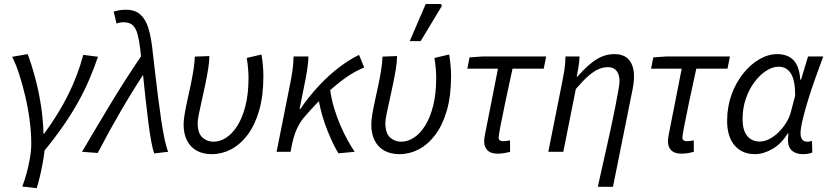

<svg xmlns="http://www.w3.org/2000/svg" viewBox="-20 -774 4225 979"><path d="M93.7 177.1Q105.5 146.1 115.8 108.6Q126.1 71 132.7 31.7Q139.4 -7.6 139.4 -44Q139.4 -98.2 131.4 -159.4Q123.5 -220.7 109.3 -281.1Q95.2 -341.6 78.2 -394.5Q61.1 -447.4 41.9 -484.4L120.9 -498.1Q139.7 -449.7 157.7 -383.7Q175.7 -317.7 187.8 -242.9Q199.9 -168.1 201.6 -93.1H205.6Q278.3 -192 327.6 -290.8Q376.8 -389.7 404.6 -494.3L479.7 -484.6Q458.9 -424.4 434.5 -367.3Q410 -310.2 378.4 -253.4Q346.8 -196.6 304.7 -135.6Q262.6 -74.6 207 -6.4Q203.6 25.9 197.2 60.4Q190.7 95 183 127.5Q175.2 160 167.2 185.5Z M766.7 8.2Q758.4 -12.2 750.9 -54.3Q743.3 -96.4 736 -153Q728.7 -209.5 721.8 -273.7Q714.8 -337.9 708.2 -403.2Q701.6 -468.5 694.6 -527.6Q689.4 -569.1 681.6 -598.9Q673.8 -628.7 657.6 -644.5Q641.4 -660.4 611.5 -660.4Q599.8 -660.4 592.3 -659.1Q584.8 -657.7 574.2 -653.8L559.7 -714.4Q573.9 -719.4 589.8 -721.9Q605.7 -724.4 621.4 -724.4Q668.5 -724.4 695.4 -700.2Q722.3 -676 735.9 -632.5Q749.4 -589 756.1 -531.5Q763.1 -473 770.3 -408.9Q777.5 -344.8 785.7 -281.2Q793.9 -217.7 802 -161.9Q810.2 -106.1 819.4 -63.8Q828.5 -21.5 837.4 0ZM398.2 0Q473.3 -128 547 -249.8Q620.7 -371.6 703.6 -493.4L724.6 -415.4Q658.6 -315.1 597.6 -210.6Q536.6 -106.1 478.2 6Z M1060.6 12Q1015.1 12 982.7 -5.9Q950.3 -23.9 933.3 -58Q916.2 -92.1 916.2 -139.8Q916.2 -161.2 921.7 -193.4Q927.1 -225.5 935.6 -263.8Q944 -302.1 952.5 -341.9Q960.9 -381.7 966.7 -418.7Q972.5 -455.6 973.3 -485.4L1047.6 -488.1Q1047.6 -460.7 1041.5 -422.9Q1035.4 -385.2 1026.6 -342.9Q1017.8 -300.6 1008.9 -261.4Q1000.1 -222.2 994 -192Q987.9 -161.7 987.9 -148Q987.9 -95.7 1011.4 -73.6Q1035 -51.5 1069.2 -51.5Q1101.4 -51.5 1132.7 -71.5Q1164 -91.5 1189.9 -132Q1215.8 -172.5 1231.5 -233.9Q1247.2 -295.3 1247.2 -377.6Q1247.2 -400.1 1244.6 -428.5Q1242 -457 1238.1 -478.5L1313.2 -496.1Q1318.2 -466.7 1320.6 -438Q1323 -409.4 1323 -386.9Q1323 -284.6 1301.1 -209.5Q1279.1 -134.3 1241.7 -85.4Q1204.3 -36.4 1157.6 -12.2Q1110.8 12 1060.6 12Z M1390.3 0 1460.8 -353.4Q1466.8 -382.7 1471.8 -418.5Q1476.8 -454.3 1476.8 -486.1H1552.6Q1552.6 -466.8 1548.6 -435.8Q1544.6 -404.7 1538.6 -374L1507.5 -218.3H1511.5Q1555.2 -282.4 1605.5 -336.2Q1655.8 -389.9 1708.2 -430Q1760.7 -470.1 1810.8 -494L1837.2 -429.7Q1791.4 -412 1742.7 -377.8Q1693.9 -343.5 1641.4 -293.4Q1588.9 -243.3 1532.5 -177.9Q1509 -151 1493.2 -115.7Q1477.4 -80.4 1467.5 -31.3L1461.5 0ZM1705.7 7.8Q1693.3 -12 1678.6 -42.2Q1663.9 -72.4 1649 -109.7Q1634.2 -147 1622.3 -188.2Q1610.5 -229.4 1603.7 -270.9L1663.3 -317.2Q1669.4 -270.8 1683.2 -224.5Q1697 -178.1 1715.3 -135.7Q1733.6 -93.3 1753.1 -58.4Q1772.5 -23.5 1788.5 0Z M2017.6 12Q1972.1 12 1939.7 -5.9Q1907.3 -23.9 1890.3 -58Q1873.2 -92.1 1873.2 -139.8Q1873.2 -161.2 1878.7 -193.4Q1884.1 -225.5 1892.6 -263.8Q1901 -302.1 1909.5 -341.9Q1917.9 -381.7 1923.7 -418.7Q1929.5 -455.6 1930.3 -485.4L2004.6 -488.1Q2004.6 -460.7 1998.5 -422.9Q1992.4 -385.2 1983.6 -342.9Q1974.8 -300.6 1965.9 -261.4Q1957.1 -222.2 1951 -192Q1944.9 -161.7 1944.9 -148Q1944.9 -95.7 1968.4 -73.6Q1992 -51.5 2026.2 -51.5Q2058.4 -51.5 2089.7 -71.5Q2121 -91.5 2146.9 -132Q2172.8 -172.5 2188.5 -233.9Q2204.2 -295.3 2204.2 -377.6Q2204.2 -400.1 2201.6 -428.5Q2199 -457 2195.1 -478.5L2270.2 -496.1Q2275.2 -466.7 2277.6 -438Q2280 -409.4 2280 -386.9Q2280 -284.6 2258.1 -209.5Q2236.1 -134.3 2198.7 -85.4Q2161.3 -36.4 2114.6 -12.2Q2067.8 12 2017.6 12ZM2069.3 -564.4 2150.7 -753.6H2228.5L2233.5 -744.4L2125 -564.4Z M2517.3 9.5Q2482.9 9.5 2465.9 -7.1Q2448.8 -23.6 2448.8 -53.8Q2448.8 -62.4 2450.5 -72.8Q2452.2 -83.1 2454.3 -95.2L2519.1 -424H2362.8L2374.2 -481.4L2441.2 -486.1H2765L2752.4 -424H2593.4Q2572.4 -329.1 2556.5 -253Q2540.5 -177 2531.5 -129.5Q2522.5 -82.1 2522.5 -72.5Q2522.5 -62.5 2528.9 -58.3Q2535.3 -54.1 2544.7 -54.1Q2555.3 -54.1 2563.7 -55.6Q2572.1 -57.1 2580.5 -58.1L2580.8 0.5Q2566.1 3.9 2551.2 6.7Q2536.4 9.5 2517.3 9.5Z M3028.2 178.5Q3044.8 103.2 3061.1 31Q3077.4 -41.2 3091.6 -105.9Q3105.8 -170.6 3116.2 -223.3Q3126.6 -275.9 3132.7 -311.5Q3138.9 -347.1 3138.9 -360.9Q3138.9 -394.4 3123.5 -413Q3108 -431.6 3080.9 -431.6Q3056.4 -431.6 3032.6 -421.6Q3008.7 -411.6 2980.7 -387.3Q2952.7 -363 2916.1 -320.1L2852.3 0H2775.8L2846.3 -353.6Q2852.3 -383 2857.4 -413.6Q2862.5 -444.3 2863.5 -486.1H2935Q2934 -459 2929.4 -431.7Q2924.9 -404.3 2920.6 -382.4H2923Q2958.1 -421.4 2988.2 -446.9Q3018.3 -472.4 3048.3 -485.2Q3078.3 -498.1 3113.1 -498.1Q3163.4 -498.1 3188.1 -467.8Q3212.8 -437.5 3212.8 -384.9Q3212.8 -368.2 3210.6 -349.6Q3208.4 -331 3203.4 -308L3105.5 178.5Z M3454.3 9.5Q3419.9 9.5 3402.9 -7.1Q3385.8 -23.6 3385.8 -53.8Q3385.8 -62.4 3387.5 -72.8Q3389.2 -83.1 3391.3 -95.2L3456.1 -424H3299.8L3311.2 -481.4L3378.2 -486.1H3702L3689.4 -424H3530.4Q3509.4 -329.1 3493.5 -253Q3477.5 -177 3468.5 -129.5Q3459.5 -82.1 3459.5 -72.5Q3459.5 -62.5 3465.9 -58.3Q3472.3 -54.1 3481.7 -54.1Q3492.3 -54.1 3500.7 -55.6Q3509.1 -57.1 3517.5 -58.1L3517.8 0.5Q3503.1 3.9 3488.2 6.7Q3473.4 9.5 3454.3 9.5Z M3829.7 12Q3763.8 12 3725.7 -32.4Q3687.6 -76.8 3687.6 -158.5Q3687.6 -229.9 3710.3 -291.8Q3732.9 -353.7 3770.2 -400Q3807.4 -446.4 3852.6 -472.2Q3897.7 -498.1 3942.7 -498.1Q3997.1 -498.1 4026.7 -466.5Q4056.3 -434.8 4060.5 -367.7H4064.5L4100.1 -486.1H4177.8Q4156.9 -430.1 4136.1 -371.7Q4115.3 -313.3 4098.8 -259Q4082.3 -204.7 4072.1 -161.5Q4061.9 -118.2 4061.9 -93.6Q4061.9 -75 4069.9 -63.3Q4077.9 -51.5 4096.5 -51.5Q4104.4 -51.5 4110.1 -53Q4115.9 -54.5 4120.3 -55.5L4121.9 3.8Q4111 7.9 4100 9.9Q4089 12 4073.6 12Q4041.7 12 4020.6 -3.8Q3999.5 -19.5 3997.6 -57.8Q3997.6 -63.5 3998.6 -73.3Q3999.5 -83.1 4000.2 -93.2H3996.2Q3964.7 -41.4 3918.9 -14.7Q3873.1 12 3829.7 12ZM3853.8 -52.3Q3877.9 -52.3 3902.8 -65.1Q3927.7 -77.9 3950.1 -99.8Q3972.5 -121.8 3989 -148.7Q4005.4 -175.6 4012.7 -203.5L4034.6 -286.5Q4034.6 -362.9 4013.2 -398.4Q3991.8 -433.8 3950.3 -433.8Q3918.7 -433.8 3886.1 -412.6Q3853.6 -391.4 3826.3 -354.7Q3799.1 -318 3782.7 -269.9Q3766.4 -221.9 3766.4 -168.2Q3766.4 -109.1 3790 -80.7Q3813.5 -52.3 3853.8 -52.3Z"/></svg>

Font: Source Sans 3
Style: Italic
Weight: 200
Italic angle: -11°
Designer: Paul D. Hunt
Foundry: Adobe
Version: Version 3.046;hotconv 1.0.118;makeotfexe 2.5.65603